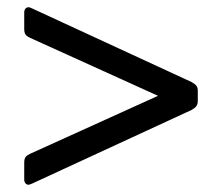

<svg xmlns="http://www.w3.org/2000/svg" viewBox="-20 -539 614 531"><path d="M59 -28Q54 -28 50.5 -32Q47 -36 47 -42V-89Q47 -100 51 -105Q55 -110 64 -114L417 -274L64 -434Q55 -438 51 -443Q47 -448 47 -459V-505Q47 -513 52.5 -517Q58 -521 66 -517L510 -312Q519 -307 523 -302Q527 -297 527 -288V-260Q527 -251 523 -245.5Q519 -240 510 -235L66 -30Q60 -28 59 -28Z"/></svg>

Font: Mitr Light
Style: Regular
Weight: 300
Designer: Thanarat Vachiruckul
Foundry: Cadson Demak
Version: Version 1.003